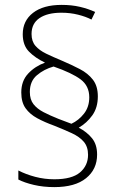

<svg xmlns="http://www.w3.org/2000/svg" viewBox="-20 -780 491 785"><path d="M67 -402Q67 -449 95 -479Q123 -509 164 -524Q124 -543 98.5 -569Q73 -595 73 -640Q73 -695 115 -727.5Q157 -760 232 -760Q273 -760 307 -752Q341 -744 369 -731L354 -700Q331 -712 299 -720Q267 -728 231 -728Q174 -728 141.5 -706Q109 -684 109 -641Q109 -611 125 -592.5Q141 -574 169 -560.5Q197 -547 233 -532Q273 -515 306.5 -497.5Q340 -480 360 -454Q380 -428 380 -386Q380 -340 357.5 -308.5Q335 -277 302 -258Q336 -240 356.5 -214.5Q377 -189 377 -148Q377 -88 332 -51.5Q287 -15 202 -15Q157 -15 118.5 -24Q80 -33 55 -46V-83Q86 -67 124 -57Q162 -47 202 -47Q274 -47 307 -75Q340 -103 340 -147Q340 -180 322.5 -200.5Q305 -221 273.5 -235.5Q242 -250 202 -266Q163 -280 132.5 -296.5Q102 -313 84.5 -337.5Q67 -362 67 -402ZM102 -404Q102 -373 117 -354Q132 -335 158 -321.5Q184 -308 219 -294L272 -274Q302 -288 323.5 -315.5Q345 -343 345 -382Q345 -429 309.5 -455.5Q274 -482 199 -508Q160 -497 131 -472.5Q102 -448 102 -404Z"/></svg>

Font: Noto Sans Arabic SemCond ExtLt
Style: Regular
Weight: 200
Width: 4
Designer: Monotype Design Team, Nadine Chahine, Nizar Qandah and Khaled Hosny
Foundry: Monotype Imaging Inc.
Version: Version 2.012; ttfautohint (v1.8.4.7-5d5b)